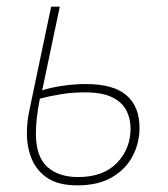

<svg xmlns="http://www.w3.org/2000/svg" viewBox="-20 -548 505 578"><path d="M213 10Q156 10 123 -12Q90 -34 75.5 -69.5Q61 -105 61 -145Q61 -180 67.5 -211Q74 -242 81 -276L134 -528H160L107 -276Q130 -284 167 -289.5Q204 -295 238 -295Q322 -295 361 -261Q400 -227 400 -163Q400 -118 379.5 -78.5Q359 -39 317.5 -14.5Q276 10 213 10ZM215 -15Q291 -15 332 -57.5Q373 -100 373 -161Q373 -191 360.5 -215.5Q348 -240 318 -255Q288 -270 235 -270Q196 -270 161 -264Q126 -258 100 -251Q88 -190 88 -147Q88 -77 122 -46Q156 -15 215 -15Z"/></svg>

Font: Noto Sans Disp Thin
Style: Italic
Weight: 100
Italic angle: -12°
Designer: Monotype Design Team
Foundry: Monotype Imaging Inc.
Version: Version 2.000;GOOG;noto-source:20170915:90ef993387c0